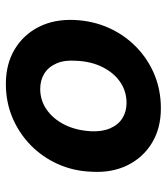

<svg xmlns="http://www.w3.org/2000/svg" viewBox="23 -579 568 654"><g transform="rotate(-90 307.0 -252.0)"><path d="M265 12Q197 12 147 -18.5Q97 -49 71 -102Q45 -155 49 -223Q51 -285 75 -338.5Q99 -392 139.5 -431.5Q180 -471 233 -493.5Q286 -516 348 -516Q416 -516 466 -486Q516 -456 542.5 -403.5Q569 -351 566 -282Q563 -219 539 -165.5Q515 -112 474 -72Q433 -32 380 -10Q327 12 265 12ZM283 -105Q323 -105 354.5 -126.5Q386 -148 405.5 -187Q425 -226 427 -277Q430 -316 418 -343.5Q406 -371 383.5 -385Q361 -399 331 -399Q292 -399 260.5 -377Q229 -355 209.5 -316.5Q190 -278 187 -227Q185 -188 197 -160.5Q209 -133 231.5 -119Q254 -105 283 -105Z"/></g></svg>

Font: DM Sans
Style: Bold Italic
Weight: 700
Italic angle: -10°
Designer: Colophon Foundry, Jonny Pinhorn
Foundry: Colophon Foundry
Version: Version 4.004;gftools[0.9.30]